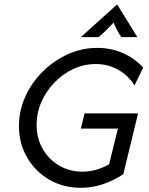

<svg xmlns="http://www.w3.org/2000/svg" viewBox="-20 -860 693 892"><path d="M355.6 12.5Q274.3 12.5 209 -25.3Q143.8 -63.2 105.9 -128.5Q68.1 -193.8 68.1 -274.3Q68.1 -345.8 97.6 -411.1Q127.1 -476.4 178.5 -527.4Q229.9 -578.5 295.1 -608Q360.4 -637.5 431.9 -637.5Q496.5 -637.5 551.4 -613.2Q606.2 -588.9 645.1 -545.8L604.9 -463.2Q577.1 -508.3 529.9 -535.4Q482.6 -562.5 424.3 -562.5Q370.1 -562.5 320.8 -539.6Q271.5 -516.7 233 -476.7Q194.4 -436.8 172.2 -386.1Q150 -335.4 150 -279.9Q150 -218.1 178.1 -168.8Q206.2 -119.4 254.5 -91Q302.8 -62.5 363.2 -62.5Q395.8 -62.5 427.1 -71.5Q458.3 -80.6 486.8 -96.5L527.8 -262.5H355.6L372.9 -333.3H621.5L552.8 -50.7Q509 -21.5 458.7 -4.5Q408.3 12.5 355.6 12.5ZM355.6 -687.5 524.3 -839.6 618.1 -687.5H544.4Q533.3 -702.1 525.3 -717.7Q517.4 -733.3 507.6 -754.9Q487.5 -733.3 471.5 -717.7Q455.6 -702.1 437.5 -687.5Z"/></svg>

Font: Afacad
Style: Italic
Weight: 400
Italic angle: -14°
Designer: Kristian Moeller
Foundry: Dicotype
Version: Version 1.000